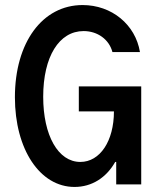

<svg xmlns="http://www.w3.org/2000/svg" viewBox="-20 -730 640 760"><path d="M292 -289H431C431 -172 376 -89 298 -89C210 -89 151 -194 151 -347C151 -506 214 -607 311 -607C366 -607 412 -574 425 -524H534C516 -633 422 -710 307 -710C148 -710 39 -562 39 -345C39 -139 138 10 275 10C344 10 401 -27 436 -89H440V0H539V-388H292Z"/></svg>

Font: CommitMono
Style: 600Regular
Weight: 600
Monospace: yes
Designer: Eigil Nikolajsen
Foundry: Eigil Nikolajsen
Version: Version 1.143